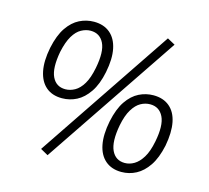

<svg xmlns="http://www.w3.org/2000/svg" viewBox="-107 -854 1093 1004"><g transform="rotate(15 439.5 -352.5)"><path d="M232 24 191 1 682 -729 724 -706ZM227 -283Q174 -283 140.5 -311.5Q107 -340 96 -393.5Q85 -447 100 -522Q115 -593 143.5 -634.5Q172 -676 209 -694.5Q246 -713 287 -713Q340 -713 374 -684.5Q408 -656 419 -603Q430 -550 415 -475Q401 -406 372 -363.5Q343 -321 306 -302Q269 -283 227 -283ZM232 -333Q258 -333 283 -347Q308 -361 327.5 -393.5Q347 -426 358 -482Q376 -574 354 -618.5Q332 -663 282 -663Q257 -663 232 -649.5Q207 -636 187.5 -603.5Q168 -571 156 -515Q139 -423 160.5 -378Q182 -333 232 -333ZM627 9Q574 9 540 -20Q506 -49 495.5 -102.5Q485 -156 500 -231Q515 -302 543.5 -343.5Q572 -385 609 -403.5Q646 -422 687 -422Q740 -422 774 -393.5Q808 -365 818.5 -312Q829 -259 815 -184Q800 -114 771.5 -72Q743 -30 706 -10.5Q669 9 627 9ZM632 -41Q658 -41 682.5 -55.5Q707 -70 727 -102.5Q747 -135 758 -191Q776 -282 754 -327Q732 -372 682 -372Q656 -372 631.5 -358.5Q607 -345 587 -312.5Q567 -280 556 -224Q539 -132 560.5 -86.5Q582 -41 632 -41Z"/></g></svg>

Font: Nunito Sans 7pt SemiCondensed Light
Style: Italic
Weight: 300
Width: 4
Italic angle: -9°
Designer: Vernon Adams
Foundry: Vernon Adams
Version: Version 3.101;gftools[0.9.27]